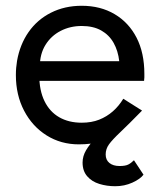

<svg xmlns="http://www.w3.org/2000/svg" viewBox="-20 -490 555 665"><path d="M86 -210H479Q480 -216 480 -222Q480 -228 480 -234Q480 -307 453 -359.5Q426 -412 377 -441Q328 -470 263 -470Q204 -470 156.5 -446Q109 -422 79 -379Q49 -336 39 -279Q37 -267 36 -255Q35 -243 35 -230Q35 -161 63.5 -106.5Q92 -52 141.5 -21Q191 10 253 10Q298 10 328.5 0Q359 -10 382 -26.5Q405 -43 426 -64Q447 -85 472 -107L407 -148Q392 -123 371 -104.5Q350 -86 323.5 -75.5Q297 -65 263 -65Q218 -65 185 -84Q152 -103 134 -140Q116 -177 116 -230L118 -260Q118 -303 137.5 -334.5Q157 -366 190 -383Q223 -400 263 -400Q303 -400 330.5 -384.5Q358 -369 373.5 -341.5Q389 -314 393 -278H86ZM444 65Q434 75 424 80Q414 85 394 85Q372 85 359 74.5Q346 64 346 45Q346 26 357.5 10Q369 -6 397 -32.5Q425 -59 472 -107L398 -90Q376 -69 352.5 -49Q329 -29 309.5 -9.5Q290 10 278 30.5Q266 51 266 73Q266 102 282 120.5Q298 139 324 147Q350 155 379 155Q411 155 438.5 142.5Q466 130 477 115Z"/></svg>

Font: Glinicke Jost Regular
Style: Regular
Weight: 400
Version: Version 3.710